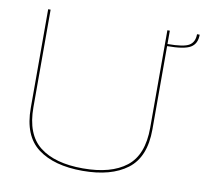

<svg xmlns="http://www.w3.org/2000/svg" viewBox="-77 -763 908 851"><g transform="rotate(10 377.0 -338.0)"><path d="M347.5 4.5Q219 4.5 146.2 -50.2Q73.5 -105 73.5 -230V-674.5H84.5V-235.5Q84.5 -113 152.8 -59.8Q221 -6.5 347.2 -6.5Q473.5 -6.5 541.8 -59.8Q610 -113 610 -235.5V-674.5H621V-230Q621 -105 548.2 -50.2Q475.5 4.5 347.5 4.5ZM620 -614.5Q694 -614.5 718.2 -629.5Q742.5 -644.5 742.5 -680H754.5Q754.5 -639 726 -622Q697.5 -605 620 -605Z"/></g></svg>

Font: Anybody ExtraExpanded Thin
Style: Regular
Weight: 100
Width: 8
Designer: Tyler Finck
Foundry: Etcetera Type Company
Version: Version 1.010; ttfautohint (v1.8.3) -l 8 -r 50 -G 200 -x 14 